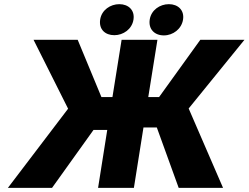

<svg xmlns="http://www.w3.org/2000/svg" viewBox="-20 -902 1194 922"><path d="M18 0H230L429 -278H495L451 0H623L669 -290H733L838 0H1051L886 -381L1154 -711H942L744 -436H692L736 -711H564L520 -436H467L353 -711H141L307 -380ZM461 -808C454 -761 485 -733 529 -733C572 -733 614 -762 621 -808C628 -853 597 -882 553 -882C510 -882 468 -854 461 -808ZM699 -808C692 -762 722 -732 767 -732C811 -732 852 -763 859 -808C866 -853 835 -882 791 -882C748 -882 706 -854 699 -808Z"/></svg>

Font: Asimov Pro
Style: UltObl
Weight: 900
Designer: Google
Version: Version 2.000980; 2014